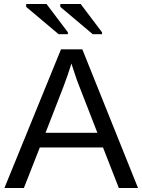

<svg xmlns="http://www.w3.org/2000/svg" viewBox="-20 -933 707 953"><path d="M569.8 0 491.2 -201.2H177.7L98.6 0H2L282.7 -688H388.7L665 0ZM334.5 -617.7 330.1 -604Q317.9 -563.5 293.9 -500L206.1 -273.9H463.4L375 -501Q361.3 -534.7 347.7 -577.1ZM440.4 -763.2 279.3 -898.9V-913.1H380.4L486.3 -772.9V-763.2ZM271 -763.2 109.9 -898.9V-913.1H210.9L316.9 -772.9V-763.2Z"/></svg>

Font: Liberation Sans
Style: Regular
Weight: 400
Designer: Steve Matteson
Foundry: Ascender Corporation
Version: Version 2.00.1